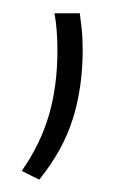

<svg xmlns="http://www.w3.org/2000/svg" viewBox="-20 -140 203 296"><path d="M103 -119.5Q104 -112 105.8 -96.8Q107.5 -81.5 107.5 -63.5Q107.5 -6 92.5 42.5Q77.5 91 40.5 137L13.5 123.5Q42.5 82 55.5 37.2Q68.5 -7.5 68.5 -62Q68.5 -77 67.5 -91.5Q66.5 -106 64 -119.5Z"/></svg>

Font: Anek Telugu Medium ExtraLight
Style: Regular
Weight: 250
Version: Version 1.003